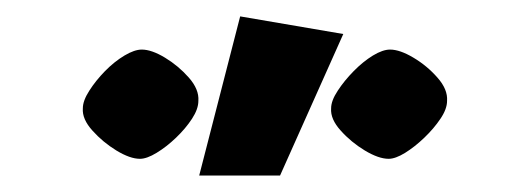

<svg xmlns="http://www.w3.org/2000/svg" viewBox="-20 -718 641 232"><path d="M149.1 -526.1Q137.2 -526.1 120.7 -536.1Q104.2 -546.2 91.7 -560.2Q79.1 -574.1 80.1 -587.1Q80.1 -596.3 87.9 -608.4Q95.6 -620.5 106.9 -632.1Q118.2 -643.6 130.4 -650.9Q142.5 -658.1 151.3 -658.1Q163.2 -658.1 179.4 -648.3Q195.6 -638.5 208.2 -624.2Q220.7 -610 219.7 -596.1Q219.7 -586.3 212 -574.5Q204.3 -562.7 192.7 -551.6Q181.1 -540.5 169.2 -533.3Q157.4 -526.1 149.1 -526.1ZM449.6 -526.1Q437.6 -526.1 420.9 -536.1Q404.2 -546.2 391.7 -560.2Q379.1 -574.1 380.1 -587.1Q380.1 -596.3 388.1 -608.4Q396 -620.5 407.4 -632.1Q418.7 -643.6 430.6 -650.9Q442.5 -658.1 451.3 -658.1Q463.2 -658.1 479.6 -648.3Q496.1 -638.5 508.6 -624.2Q521.2 -610 520.2 -596.1Q520.2 -586.3 512.2 -574.5Q504.3 -562.7 492.7 -551.6Q481.1 -540.5 469.5 -533.3Q457.8 -526.1 449.6 -526.1ZM220.7 -505.9 270.2 -698.2 394.8 -676.9 318.4 -505.9Z"/></svg>

Font: Ancizar Sans Thin
Style: Italic
Weight: 100
Italic angle: -4°
Designer: Cesar Puertas, Viviana Monsalve, Julian Moncada, Julian Prieto, Jose Castro, Mariel Hernandez, Felipe Aragon, Sara Alarc
Version: Version 8.100